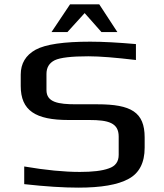

<svg xmlns="http://www.w3.org/2000/svg" viewBox="-20 -850 751 880"><path d="M426 -372H329C247 -372 193 -381 193 -437V-511C193 -540 205 -561 231 -574C256 -586 308 -592 385 -592C438 -592 510 -586 603 -575V-648C522 -655 452 -659 394 -659C272 -659 189 -647 143 -622C98 -597 75 -559 75 -508V-456C75 -343 143 -300 294 -300H389C477 -300 524 -287 524 -224V-140C524 -109 509 -88 478 -78C448 -67 404 -62 346 -62C275 -62 190 -70 91 -87V-6C190 5 272 10 339 10C443 10 520 -3 569 -30C618 -56 643 -104 643 -173V-220C643 -336 581 -372 426 -372ZM216 -703H289L368 -790L445 -703H518L435 -830H301Z"/></svg>

Font: Gamestation Extended
Style: Regular
Weight: 400
Width: 7
Designer: Jonas Hecksher
Foundry: Jonas Hecksher, Playtypeª, e-types AS
Version: Version 1.003